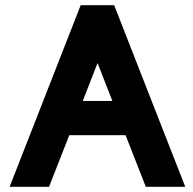

<svg xmlns="http://www.w3.org/2000/svg" viewBox="-20 -720 743 740"><path d="M169 0H17L291 -700H420L694 0H542L464 -199H247ZM299 -331H413L356 -477Z"/></svg>

Font: LilGrotesk Bold
Style: Regular
Weight: 700
Designer: BSozoo
Foundry: BSozoo
Version: Version 1.001;PS 001.001;hotconv 1.0.70;makeotf.lib2.5.58329